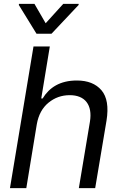

<svg xmlns="http://www.w3.org/2000/svg" viewBox="-20 -966 631 986"><path d="M31.2 0 152 -727.3H235.8L191.8 -460.2H198.9Q211.6 -481.5 228.7 -498.6Q245.7 -515.6 267.4 -527.7Q289.1 -539.8 315.9 -546.2Q342.7 -552.6 375 -552.6Q458.1 -552.6 501.1 -502.5Q544 -452.1 527 -346.6L468.8 0H384.9L441.8 -340.9Q447.1 -373.6 442.6 -398.8Q438.2 -424 424.7 -441.6Q411.2 -459.2 389.4 -468.2Q367.5 -477.3 338.1 -477.3Q276.3 -477.3 229 -438.6Q181.8 -399.9 169 -328.1L115.1 0ZM77.4 -946H157L214.5 -846.6L304.7 -946H384.2L383.5 -940.3L244.3 -792.6H167.6L76.7 -940.3Z"/></svg>

Font: Inter P
Style: Italic
Weight: 400
Italic angle: -9.40001°
Designer: Rasmus Andersson
Foundry: rsms
Version: Version 3.018;git-588b23468